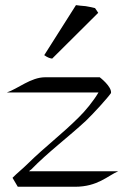

<svg xmlns="http://www.w3.org/2000/svg" viewBox="-20 -713 491 733"><path d="M179.2 -489.3 355 -664.1 342.8 -682.1C335.9 -684.1 321.8 -687 307.1 -689.5L286.1 -691.4C278.8 -692.4 272.9 -693.4 270 -693.4L148.9 -502.4C163.1 -492.2 171.9 -490.2 179.2 -489.3ZM403.8 -357.9C407.2 -382.8 360.8 -418 360.8 -418H151.9C98.1 -418 47.9 -374 5.9 -359.9H356C335.9 -326.2 306.2 -290 280.8 -265.1C216.8 -201.2 150.9 -151.9 85.9 -87.9C67.9 -69.8 44.9 -51.8 27.8 -34.2L47.9 0H266.1C353 0 391.1 -42 431.2 -59.1H90.8C92.8 -62 96.2 -64 99.1 -65.9C163.1 -131.8 241.2 -189.9 308.1 -252C337.9 -280.8 390.1 -337.9 403.8 -357.9Z"/></svg>

Font: Pierce
Style: Roman
Weight: 500
Version: Version 0.2.0